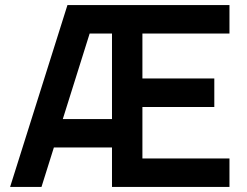

<svg xmlns="http://www.w3.org/2000/svg" viewBox="-20 -740 978 760"><path d="M20 0 247 -720H464.2V-607.2H293.5L347.2 -646.5L144.2 0ZM146.7 -156.2V-268.7H516.3V-156.2ZM423.3 0V-720H888.3V-607.2H543.7V-429.3H828.3V-316.5H543.7V-112.8H888.3V0Z"/></svg>

Font: Hauora
Style: Regular
Weight: 400
Designer: Wayne Shih
Foundry: WCYS
Version: Version 1.001